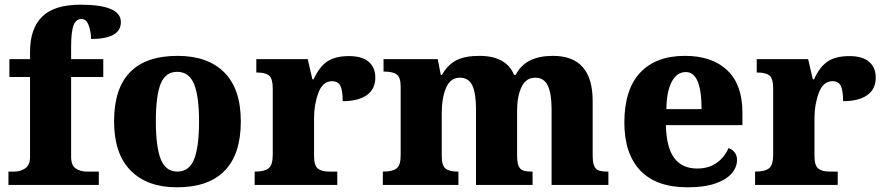

<svg xmlns="http://www.w3.org/2000/svg" viewBox="-20 -788 3766 818"><path d="M16 -57H42Q66 -57 87 -70.5Q108 -84 108 -120V-460H20V-536H108V-568Q108 -666 159.5 -717Q211 -768 323 -768Q495 -768 495 -694Q495 -622 368 -622Q368 -652 358 -679.5Q348 -707 327 -707Q304 -707 293.5 -680.5Q283 -654 283 -589V-536H420V-460H283V-120Q283 -83 303 -70Q323 -57 350 -57H401V0H16Z M466 -271Q466 -550 737 -550Q865 -550 935.5 -479.5Q1006 -409 1006 -271Q1006 -131 937 -60.5Q868 10 734 10Q607 10 536.5 -61.5Q466 -133 466 -271ZM828 -271Q828 -379 806.5 -430.5Q785 -482 735 -482Q685 -482 664.5 -431Q644 -380 644 -271Q644 -162 665 -109.5Q686 -57 736 -57Q786 -57 807 -109.5Q828 -162 828 -271Z M1065 -57H1069Q1107 -57 1124.5 -71Q1142 -85 1142 -129V-411Q1142 -453 1126.5 -466Q1111 -479 1075 -479H1072V-536H1291L1311 -450H1316Q1340 -503 1374 -526Q1408 -549 1467 -549Q1523 -549 1551 -524.5Q1579 -500 1579 -458Q1579 -408 1542.5 -382.5Q1506 -357 1440 -357Q1440 -401 1430.5 -421.5Q1421 -442 1394 -442Q1355 -442 1336.5 -392.5Q1318 -343 1318 -285V-124Q1318 -83 1334 -70Q1350 -57 1383 -57H1417V0H1065Z M1611 -57H1614Q1652 -57 1669.5 -70.5Q1687 -84 1687 -125V-419Q1687 -458 1670.5 -470.5Q1654 -483 1617 -483H1614V-536H1845L1858 -469H1863Q1887 -512 1924 -531Q1961 -550 2022 -550Q2137 -550 2170 -469H2177Q2199 -511 2238.5 -530.5Q2278 -550 2336 -550Q2505 -550 2505 -358V-128Q2505 -97 2511 -82Q2517 -67 2530.5 -62Q2544 -57 2568 -57H2572V0H2330V-322Q2330 -389 2314 -423Q2298 -457 2260 -457Q2221 -457 2202 -417.5Q2183 -378 2183 -316V-128Q2183 -97 2189 -82Q2195 -67 2208 -62Q2221 -57 2245 -57H2249V0H2008V-322Q2008 -390 1992.5 -423.5Q1977 -457 1939 -457Q1899 -457 1880.5 -414Q1862 -371 1862 -305V-122Q1862 -83 1878 -70Q1894 -57 1930 -57H1933V0H1611Z M2640 -266Q2640 -406 2707 -478Q2774 -550 2898 -550Q3014 -550 3078.5 -488.5Q3143 -427 3143 -309V-255H2817Q2819 -160 2852.5 -115Q2886 -70 2950 -70Q2999 -70 3032.5 -93.5Q3066 -117 3084 -157Q3101 -151 3110.5 -138Q3120 -125 3120 -107Q3120 -76 3097.5 -49.5Q3075 -23 3028 -6.5Q2981 10 2910 10Q2776 10 2708 -61.5Q2640 -133 2640 -266ZM2969 -323Q2969 -481 2902 -481Q2864 -481 2842 -440Q2820 -399 2819 -323Z M3197 -57H3201Q3239 -57 3256.5 -71Q3274 -85 3274 -129V-411Q3274 -453 3258.5 -466Q3243 -479 3207 -479H3204V-536H3423L3443 -450H3448Q3472 -503 3506 -526Q3540 -549 3599 -549Q3655 -549 3683 -524.5Q3711 -500 3711 -458Q3711 -408 3674.5 -382.5Q3638 -357 3572 -357Q3572 -401 3562.5 -421.5Q3553 -442 3526 -442Q3487 -442 3468.5 -392.5Q3450 -343 3450 -285V-124Q3450 -83 3466 -70Q3482 -57 3515 -57H3549V0H3197Z"/></svg>

Font: Noto Serif ExtraBold
Style: Regular
Weight: 800
Designer: Monotype Design Team
Foundry: Monotype Imaging Inc.
Version: Version 1.001